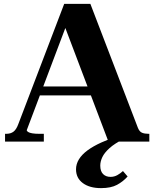

<svg xmlns="http://www.w3.org/2000/svg" viewBox="-20 -730 797 990"><path d="M174 -284H483L484 -238H160ZM601 -33 617 -13Q571 10 544.5 34Q518 58 507.5 80.5Q497 103 497 124Q497 153 511.5 167.5Q526 182 550 182Q569 182 585 173Q601 164 614 152L638 180Q615 206 583.5 223Q552 240 501 240Q442 240 407 214Q372 188 372 143Q372 116 387 91.5Q402 67 431 45.5Q460 24 503 4.5Q546 -15 601 -33ZM750 0H539L302 -625L331 -623L118 -59Q118 -54 125 -49.5Q132 -45 146.5 -42.5Q161 -40 183 -40H206V0H6V-40H12Q35 -40 49.5 -51Q64 -62 74 -89L311 -710H446L691 -71Q699 -51 712.5 -45.5Q726 -40 746 -40H750Z"/></svg>

Font: Roboto Serif 120pt Expanded SemiBold
Style: Regular
Weight: 600
Width: 7
Designer: Greg Gazdowicz
Foundry: Commercial Type
Version: Version 1.008